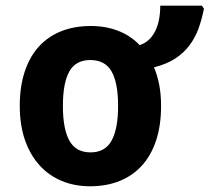

<svg xmlns="http://www.w3.org/2000/svg" viewBox="-20 -648 740 678"><path d="M548.8 -273.9Q548.8 -205.6 531.5 -152.8Q514.2 -100.1 481.7 -64Q449.2 -27.8 402.6 -9Q356 9.8 297.9 9.8Q243.7 9.8 198.2 -9Q152.8 -27.8 119.9 -64Q86.9 -100.1 68.4 -152.8Q49.8 -205.6 49.8 -273.9Q49.8 -341.8 67.1 -394.5Q84.5 -447.3 116.9 -483.2Q149.4 -519 195.8 -537.6Q242.2 -556.2 300.8 -556.2Q353 -556.2 397 -539.3Q440.9 -522.5 473.1 -488.8Q491.7 -494.6 505.4 -507.3Q519 -520 528.1 -538.1Q537.1 -556.2 541.5 -578.9Q545.9 -601.6 545.9 -627.9H692.9L700.2 -617.2Q692.9 -580.6 681.4 -548.3Q669.9 -516.1 650.1 -489.3Q630.4 -462.4 600.1 -442.1Q569.8 -421.9 523.9 -410.2Q536.1 -380.9 542.5 -347.2Q548.8 -313.5 548.8 -273.9ZM202.1 -273.9Q202.1 -192.4 225.1 -151.1Q248 -109.9 299.8 -109.9Q351.1 -109.9 374 -151.4Q397 -192.9 397 -273.9Q397 -355.5 374 -395.8Q351.1 -436 298.8 -436Q247.6 -436 224.9 -395.8Q202.1 -355.5 202.1 -273.9Z"/></svg>

Font: Droid Sans
Style: Bold
Weight: 700
Foundry: Ascender Corporation
Version: Version 1.00 build 112